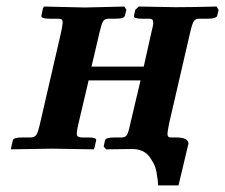

<svg xmlns="http://www.w3.org/2000/svg" viewBox="-20 -454 686 585"><path d="M495.1 -77.1Q490.2 -51.8 490.2 -45.9Q490.2 -35.2 500 -35.2H516.1Q554.2 -35.2 554.2 -16.1Q554.2 -15.6 553.7 -14.2Q553.2 -12.7 553.2 -12.2L523.9 110.8H461.9Q461.4 102.1 460.4 93.8Q459.5 85.4 457 71.3Q454.6 57.1 449 45.9Q443.4 34.7 435.3 23.4Q427.2 12.2 413.6 6.1Q399.9 0 382.8 0L303.2 1L295.9 -7.8L299.8 -25.9Q301.3 -35.2 329.1 -35.2H350.1Q362.3 -35.2 366.9 -43Q371.6 -50.8 377 -77.1L408.2 -209H250L219.2 -78.1Q213.9 -55.7 213.9 -47.9Q213.9 -41 216.8 -38.6Q219.7 -36.1 228 -35.2H248Q262.2 -35.2 268.1 -33Q273.9 -30.8 272.9 -25.9L268.1 -4.9L266.1 1L138.2 -1Q121.1 -1 75.4 0Q29.8 1 13.2 1L14.2 -4.9L19 -25.9Q20.5 -35.2 47.9 -35.2H74.2Q85.9 -35.6 91.1 -43.7Q96.2 -51.8 102.1 -78.1L166 -355Q170.9 -378.4 170.9 -384.8Q170.9 -392.1 168 -394.5Q165 -397 157.2 -397H131.8Q104.5 -397 106 -405.8L110.8 -428.2L113.8 -434.1L237.8 -431.2Q255.9 -431.6 298.6 -432.6Q341.3 -433.6 358.9 -434.1L365.2 -423.8L360.8 -407.2Q359.4 -397 332 -397H311Q299.3 -397 294.4 -389.6Q289.6 -382.3 283.2 -355L258.8 -251H418L440.9 -354Q446.8 -375 446.8 -384.8Q446.8 -392.1 443.8 -394.5Q440.9 -397 434.1 -397H413.1Q385.3 -397 388.2 -405.8L392.1 -423.8L402.8 -434.1L514.2 -432.1Q565.9 -432.1 640.1 -434.1L646 -423.8L642.1 -407.2Q640.6 -397 612.8 -397H586.9Q575.7 -397 570.6 -389.4Q565.4 -381.8 559.1 -354Z"/></svg>

Font: Linux Libertine
Style: Bold Italic
Weight: 700
Italic angle: -11.5°
Designer: Philipp H. Poll
Foundry: Philipp H. Poll
Version: Version 4.0.5